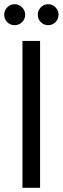

<svg xmlns="http://www.w3.org/2000/svg" viewBox="-32 -895 299 915"><path d="M75 0V-700H159V0ZM38 -775Q17 -775 2.5 -789.5Q-12 -804 -12 -825Q-12 -845 2.5 -860Q17 -875 38 -875Q58 -875 73 -860Q88 -845 88 -825Q88 -804 73 -789.5Q58 -775 38 -775ZM198 -775Q177 -775 162.5 -789.5Q148 -804 148 -825Q148 -845 162.5 -860Q177 -875 198 -875Q218 -875 232.5 -860Q247 -845 247 -825Q247 -804 232.5 -789.5Q218 -775 198 -775Z"/></svg>

Font: DM Sans 16pt
Style: Regular
Weight: 400
Version: Version 4.004;gftools[0.9.30]